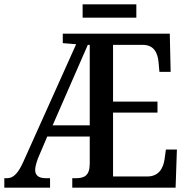

<svg xmlns="http://www.w3.org/2000/svg" viewBox="-21 -870 872 890"><path d="M362 -788H611V-850H362ZM-1 0H211V-44H192C159 -44 142 -56 142 -83C142 -95 147 -114 155 -136L198 -237H395V-112C395 -54 368 -44 330 -44H314V0H793L799 -177H748L742 -133C736 -89 714 -52 662 -52H503V-348H709V-399H503V-662H641C692 -662 710 -626 714 -581L718 -537H770L766 -714H270V-670L332 -665L88 -122C64 -68 42 -44 12 -44H-1ZM223 -289 386 -662H395V-289Z"/></svg>

Font: Noto Serif Condensed Medium
Style: Regular
Weight: 500
Width: 3
Designer: Monotype Design Team
Foundry: Monotype Imaging Inc.
Version: Version 2.015